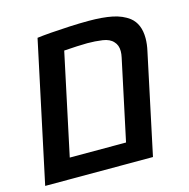

<svg xmlns="http://www.w3.org/2000/svg" viewBox="-97 -735 819 830"><g transform="rotate(-15 312.5 -320.5)"><path d="M4.9 0 138.7 -627Q159.7 -629.9 199.7 -633.1Q239.7 -636.2 285.9 -638.4Q332 -640.6 370.6 -640.6Q432.6 -640.6 476.1 -631.8Q519.5 -623 549.8 -600.1Q589.4 -568.8 589.4 -504.9Q589.4 -478 582.5 -447.8L487.3 0ZM139.2 -90.8H391.1L467.8 -450.2Q471.2 -465.3 471.2 -478.5Q471.2 -505.4 455.6 -521.5Q439.9 -539.6 407.5 -544.2Q375 -548.8 340.3 -548.8Q319.8 -548.8 293.5 -547.4Q267.1 -545.9 235.8 -543.9Z"/></g></svg>

Font: Open Sans SemiBold
Style: Italic
Weight: 600
Italic angle: -12°
Designer: Monotype Design Team
Foundry: Monotype Imaging Inc.
Version: Version 3.003; ttfautohint (v1.8.4)